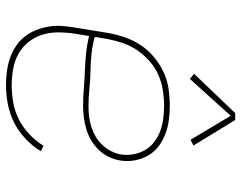

<svg xmlns="http://www.w3.org/2000/svg" viewBox="-102 -694 804 640"><g transform="rotate(90 300.0 -374.0)"><path d="M264 8Q241 8 218 5Q195 2 174.5 -5Q154 -12 135.5 -24Q117 -36 103.5 -52.5Q90 -69 81.5 -89.5Q73 -110 69 -132Q65 -154 66.5 -177Q68 -200 72 -223L90 -333Q95 -361 104.5 -388.5Q114 -416 130.5 -441Q147 -466 170.5 -485.5Q194 -505 221 -517.5Q248 -530 276.5 -534Q305 -538 333 -538Q358 -538 382.5 -534.5Q407 -531 428.5 -522.5Q450 -514 468.5 -500Q487 -486 498.5 -465.5Q510 -445 514.5 -421Q519 -397 515 -373Q512 -354 503 -335Q494 -316 479.5 -301Q465 -286 447 -275.5Q429 -265 410 -259.5Q391 -254 371 -251.5Q351 -249 332 -249Q302 -249 273 -251.5Q244 -254 215 -255Q186 -256 157 -259Q128 -262 100 -269L92 -220Q88 -193 88 -165Q88 -137 96 -112Q104 -87 120.5 -66.5Q137 -46 159.5 -33.5Q182 -21 209 -16Q236 -11 264 -11Q292 -11 321 -16Q350 -21 377 -34.5Q404 -48 427 -69.5Q450 -91 466 -117L484 -108Q467 -80 442 -56.5Q417 -33 387.5 -18.5Q358 -4 326.5 2Q295 8 264 8ZM335 -267Q352 -267 369 -269Q386 -271 403 -276.5Q420 -282 435.5 -291Q451 -300 463.5 -313.5Q476 -327 484 -343Q492 -359 495 -376Q498 -397 494 -418Q490 -439 479.5 -456.5Q469 -474 452.5 -486.5Q436 -499 417 -506Q398 -513 376.5 -516Q355 -519 333 -519Q308 -519 281.5 -515Q255 -511 230 -500Q205 -489 184 -470.5Q163 -452 147.5 -429.5Q132 -407 123.5 -381.5Q115 -356 110 -330L103 -288Q131 -280 160 -277Q189 -274 218 -273.5Q247 -273 276 -270Q305 -267 335 -267ZM243 -605 226 -619 357 -756H380L465 -617L446 -607L366 -741Z"/></g></svg>

Font: Iosevka Curly Thin Extended
Style: Italic
Weight: 100
Width: 7
Italic angle: -9°
Monospace: yes
Designer: Belleve Invis
Foundry: Belleve Invis
Version: Version 11.1.0; ttfautohint (v1.8.3)